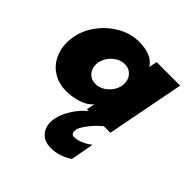

<svg xmlns="http://www.w3.org/2000/svg" viewBox="-195 -595 1022 1022"><g transform="rotate(45 316.0 -84.5)"><path d="M5 -175Q5 -200 9 -220Q20 -281 59.5 -334Q99 -387 156 -419Q213 -451 274 -451Q373 -451 408 -394L417 -440H594L509 0H459Q423 31 397.5 64.5Q372 98 368 116Q367 121 367 129Q367 153 388 153Q409 153 435 143Q461 133 487 112L463 243Q437 261 406 271.5Q375 282 343 282Q294 282 268.5 254.5Q243 227 243 185Q243 171 246 156Q253 119 279.5 76Q306 33 345 0H332L341 -46Q316 -17 272.5 -3.5Q229 10 184 10Q131 10 90 -14.5Q49 -39 27 -81Q5 -123 5 -175ZM269 -127Q296 -127 321 -143Q346 -159 361.5 -184.5Q377 -210 377 -238Q377 -270 357 -291.5Q337 -313 305 -313Q278 -313 253 -297Q228 -281 212.5 -255Q197 -229 197 -201Q197 -169 217 -148Q237 -127 269 -127Z"/></g></svg>

Font: Teachers ExtraBold
Style: Italic
Weight: 800
Designer: Alfredo Marco Pradil & Chank Diesel
Version: Version 0.009